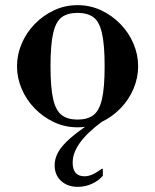

<svg xmlns="http://www.w3.org/2000/svg" viewBox="-20 -482 602 745"><path d="M281 12Q232 12 189.5 -8Q147 -28 114.5 -61.5Q82 -95 64 -137.5Q46 -180 46 -225Q46 -270 64 -312.5Q82 -355 114.5 -388.5Q147 -422 189.5 -442Q232 -462 281 -462Q330 -462 372.5 -442Q415 -422 447.5 -388.5Q480 -355 498 -312.5Q516 -270 516 -225Q516 -180 498 -137.5Q480 -95 447.5 -61.5Q415 -28 372.5 -8Q330 12 281 12ZM281 -18Q319 -18 342 -35Q365 -52 375.5 -96.5Q386 -141 386 -225Q386 -309 375.5 -354Q365 -399 342 -415.5Q319 -432 281 -432Q243 -432 220 -415.5Q197 -399 186.5 -354Q176 -309 176 -225Q176 -141 186.5 -96.5Q197 -52 220 -35Q243 -18 281 -18ZM282 243Q242 243 217 220Q192 197 192 159Q192 133 206 108Q220 83 252.5 54.5Q285 26 340 -10H376Q319 32 290.5 71.5Q262 111 262 149Q262 202 308 202Q322 202 337.5 195.5Q353 189 375 173H379V200Q363 219 337 231Q311 243 282 243Z"/></svg>

Font: Libre Bodoni
Style: Regular
Weight: 400
Designer: Pablo Impallari, Rodrigo Fuenzalida
Foundry: Impallari Type
Version: Version 2.005;gftools[0.9.23]